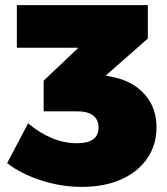

<svg xmlns="http://www.w3.org/2000/svg" viewBox="-20 -722 654 752"><path d="M593 -223Q593 -155 557 -102Q521 -49 455 -19.5Q389 10 301 10Q220 10 141 -15.5Q62 -41 8 -83L90 -239Q183 -161 282 -161Q366 -161 366 -223Q366 -253 345 -269.5Q324 -286 282 -286H151V-406L287 -535H46V-702H559V-571L394 -426L427 -419Q502 -403 547.5 -351.5Q593 -300 593 -223Z"/></svg>

Font: TypoPRO Montserrat Alternates
Style: Regular
Weight: 900
Designer: Julieta Ulanovsky
Foundry: Julieta Ulanovsky
Version: Version 6.001